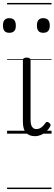

<svg xmlns="http://www.w3.org/2000/svg" viewBox="-48 -905 369 1300"><path d="M189 17Q169 17 153.5 11Q138 5 127.5 -7Q117 -19 112 -37.5Q107 -56 107 -81V-496Q107 -506 113 -510.5Q119 -515 132 -515Q146 -515 152.5 -510.5Q159 -506 159 -496V-93Q159 -73 163 -59.5Q167 -46 176 -38.5Q185 -31 199 -31Q210 -31 220 -35.5Q230 -40 240.5 -49.5Q251 -59 261 -74Q266 -80 272.5 -79.5Q279 -79 286 -72Q292 -68 294 -61.5Q296 -55 292 -49Q281 -29 264.5 -14Q248 1 228.5 9Q209 17 189 17ZM15 -683Q-7 -683 -17.5 -695Q-28 -707 -28 -732Q-28 -757 -17.5 -769.5Q-7 -782 15 -782Q37 -782 48 -769.5Q59 -757 59 -732Q60 -707 48.5 -695Q37 -683 15 -683ZM245 -683Q223 -683 212.5 -695Q202 -707 202 -732Q202 -757 212.5 -769.5Q223 -782 245 -782Q267 -782 278 -769.5Q289 -757 289 -732Q289 -707 278 -695Q267 -683 245 -683ZM0 365H301V375H0ZM0 -20H301V0H0ZM0 -505H301V-500H0ZM0 -885H301V-875H0Z"/></svg>

Font: Playwrite GB J Guides
Style: Regular
Weight: 400
Designer: Veronika Burian, José Scaglione
Foundry: TypeTogether
Version: Version 1.003